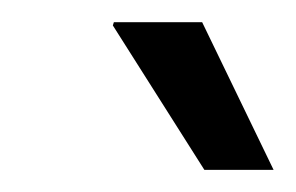

<svg xmlns="http://www.w3.org/2000/svg" viewBox="-20 -743 265 172"><path d="M163.1 -590.8 81.1 -720.2 82 -723.1H161.1L225.1 -590.8Z"/></svg>

Font: Archivo Light
Style: Italic
Weight: 300
Italic angle: -10°
Designer: Hector Gatti
Foundry: Omnibus-Type
Version: Version 2.001